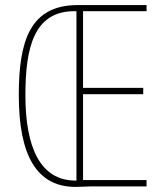

<svg xmlns="http://www.w3.org/2000/svg" viewBox="-20 -734 644 756"><path d="M286 -714C97 -714 54 -571 54 -359C54 -121 125 2 278 2C301 2 319 0 336 0H557V-25H307V-363H544V-388H307V-690H557V-714ZM273 -690H281V-23H277C139 -23 80 -153 80 -359C80 -545 113 -690 273 -690Z"/></svg>

Font: Noto Sans Malayalam ExtraCondensed Thin
Style: Regular
Weight: 100
Width: 2
Designer: Jelle Bosma - Monotype Design Team
Foundry: Monotype Imaging Inc.
Version: Version 2.104